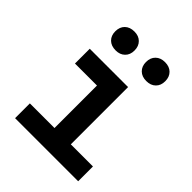

<svg xmlns="http://www.w3.org/2000/svg" viewBox="-218 -911 1036 1036"><g transform="rotate(45 299.5 -393.0)"><path d="M434.1 -642.1Q400.9 -642.1 380.9 -661.6Q360.8 -681.2 360.8 -713.9Q360.8 -747.1 380.9 -766.6Q400.9 -786.1 434.1 -786.1Q468.3 -786.1 487.8 -766.6Q507.8 -747.1 507.8 -713.9Q507.8 -680.7 487.8 -661.6Q468.3 -642.1 434.1 -642.1ZM200.7 -642.1Q166.5 -642.1 146.5 -661.6Q126.5 -681.2 126.5 -713.9Q126.5 -747.1 146.5 -766.6Q166.5 -786.1 200.7 -786.1Q233.9 -786.1 253.4 -766.6Q273.4 -747.1 273.4 -713.9Q273.4 -680.7 253.4 -661.6Q233.9 -642.1 200.7 -642.1ZM75.7 0V-112.8H263.7V-437H95.7V-549.8H388.2V-112.8H557.1V0Z"/></g></svg>

Font: UDEV Gothic 35
Style: Bold
Weight: 700
Version: v2.1.0; ttfautohint (v1.8.4.7-5d5b-dirty) -l 6 -r 45 -G 200 